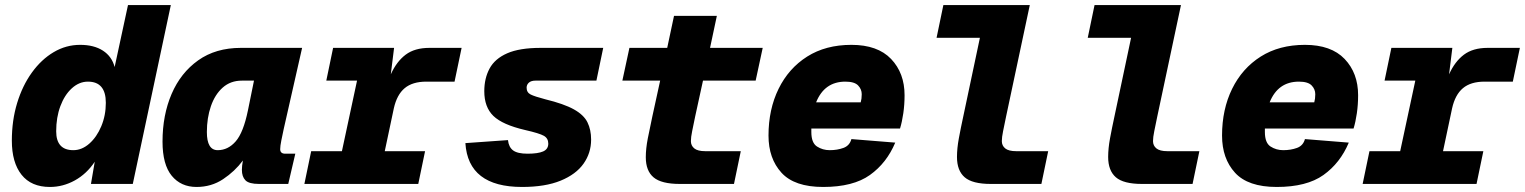

<svg xmlns="http://www.w3.org/2000/svg" viewBox="-20 -730 6052 762"><path d="M178 12Q104 12 65.5 -36.5Q27 -85 27 -172Q27 -252 48 -321Q69 -390 106.5 -442Q144 -494 193 -523Q242 -552 298 -552Q353 -552 388.5 -529Q424 -506 435 -464L488 -710H658L507 0H341L356 -88Q324 -40 277 -14Q230 12 178 12ZM271 -134Q305 -134 334.5 -160Q364 -186 382 -229Q400 -272 400 -322Q400 -406 329 -406Q294 -406 265 -379.5Q236 -353 219.5 -308.5Q203 -264 203 -209Q203 -134 271 -134Z M760 12Q698 12 661.5 -32.5Q625 -77 625 -168Q625 -273 661 -357Q697 -441 766.5 -490.5Q836 -540 936 -540H1179L1106 -218Q1101 -195 1096.5 -172.5Q1092 -150 1092 -138Q1092 -120 1112 -120H1152L1124 0H1008Q968 0 954 -14.5Q940 -29 940 -56Q940 -71 944 -93Q912 -50 865.5 -19Q819 12 760 12ZM844 -134Q885 -134 915.5 -169Q946 -204 964 -292L988 -410H940Q895 -410 864 -382.5Q833 -355 817 -308.5Q801 -262 801 -206Q801 -134 844 -134Z M1188 0 1215 -130H1337L1397 -410H1275L1302 -540H1544L1531 -435Q1554 -486 1590 -513Q1626 -540 1684 -540H1812L1784 -406H1672Q1617 -406 1586 -380Q1555 -354 1543 -300L1507 -130H1667L1640 0Z M2052 12Q1838 12 1827 -162L1996 -174Q1999 -146 2016.5 -133Q2034 -120 2074 -120Q2115 -120 2135.5 -129Q2156 -138 2156 -160Q2156 -181 2138.5 -191Q2121 -201 2064 -214Q1974 -235 1938 -270Q1902 -305 1902 -368Q1902 -419 1923 -458Q1944 -497 1993 -518.5Q2042 -540 2126 -540H2374L2347 -410H2105Q2088 -410 2079 -402Q2070 -394 2070 -382Q2070 -363 2086 -355Q2102 -347 2144 -336Q2218 -318 2257.5 -296Q2297 -274 2311.5 -244.5Q2326 -215 2326 -176Q2326 -123 2296 -80.5Q2266 -38 2205 -13Q2144 12 2052 12Z M2678 0Q2605 0 2574 -26Q2543 -52 2543 -106Q2543 -140 2551 -181Q2559 -222 2569 -268L2600 -410H2450L2478 -540H2628L2655 -667H2825L2798 -540H3007L2979 -410H2770L2739 -268Q2732 -234 2727 -209.5Q2722 -185 2722 -170Q2722 -152 2735.5 -141Q2749 -130 2779 -130H2920L2893 0Z M3247 12Q3133 12 3081.5 -44.5Q3030 -101 3030 -192Q3030 -296 3070 -377.5Q3110 -459 3183.5 -505.5Q3257 -552 3359 -552Q3463 -552 3516.5 -496Q3570 -440 3570 -352Q3570 -315 3565 -280.5Q3560 -246 3552 -220H3200Q3200 -213 3200 -206Q3200 -163 3222.5 -148.5Q3245 -134 3273 -134Q3303 -134 3327.5 -143Q3352 -152 3359 -178L3533 -164Q3499 -83 3432.5 -35.5Q3366 12 3247 12ZM3335 -406Q3252 -406 3219 -324H3396Q3398 -332 3399 -339Q3400 -346 3400 -356Q3400 -376 3385.5 -391Q3371 -406 3335 -406Z M3912 0Q3839 0 3808.5 -26.5Q3778 -53 3778 -107Q3778 -141 3785.5 -181.5Q3793 -222 3803 -268L3869 -580H3697L3724 -710H4067L3973 -268Q3966 -234 3961 -209.5Q3956 -185 3956 -170Q3956 -152 3969.5 -141Q3983 -130 4013 -130H4140L4113 0Z M4512 0Q4439 0 4408.5 -26.5Q4378 -53 4378 -107Q4378 -141 4385.5 -181.5Q4393 -222 4403 -268L4469 -580H4297L4324 -710H4667L4573 -268Q4566 -234 4561 -209.5Q4556 -185 4556 -170Q4556 -152 4569.5 -141Q4583 -130 4613 -130H4740L4713 0Z M5047 12Q4933 12 4881.5 -44.5Q4830 -101 4830 -192Q4830 -296 4870 -377.5Q4910 -459 4983.5 -505.5Q5057 -552 5159 -552Q5263 -552 5316.5 -496Q5370 -440 5370 -352Q5370 -315 5365 -280.5Q5360 -246 5352 -220H5000Q5000 -213 5000 -206Q5000 -163 5022.5 -148.5Q5045 -134 5073 -134Q5103 -134 5127.5 -143Q5152 -152 5159 -178L5333 -164Q5299 -83 5232.5 -35.5Q5166 12 5047 12ZM5135 -406Q5052 -406 5019 -324H5196Q5198 -332 5199 -339Q5200 -346 5200 -356Q5200 -376 5185.5 -391Q5171 -406 5135 -406Z M5388 0 5415 -130H5537L5597 -410H5475L5502 -540H5744L5731 -435Q5754 -486 5790 -513Q5826 -540 5884 -540H6012L5984 -406H5872Q5817 -406 5786 -380Q5755 -354 5743 -300L5707 -130H5867L5840 0Z"/></svg>

Font: Geist Mono Black
Style: Italic
Weight: 900
Italic angle: -12°
Monospace: yes
Designer: Basement.studio, Andrés Briganti, Mateo Zaragoza
Foundry: Basement.studio, Vercel, Andrés Briganti, Guido Ferreyra, Mateo Zaragoza
Version: Version 1.500; ttfautohint (v1.8.4.7-5d5b)